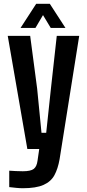

<svg xmlns="http://www.w3.org/2000/svg" viewBox="-20 -790 463 1018"><path d="M125 0 21 -600H140L177 -320L200 -86H225L250 -320L281 -600H400L296 54Q287 105 268.5 139Q250 173 210.5 190.5Q171 208 101 208Q85 208 65.5 206Q46 204 29 202V115Q42 116 63.5 117Q85 118 101 118Q143 118 159 105.5Q175 93 179 62L188 0ZM89 -642 172 -770H244L327 -642H249L208 -710L168 -642Z"/></svg>

Font: Big Shoulders Text
Style: Bold
Weight: 700
Designer: Patric King
Foundry: XO Type Co
Version: Version 1.000; ttfautohint (v1.8.2)